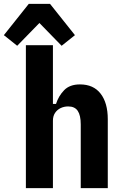

<svg xmlns="http://www.w3.org/2000/svg" viewBox="-73 -974 633 994"><path d="M61 0V-740H201V-436H217Q230 -477 259 -507Q288 -537 341 -537Q411 -537 448 -489Q485 -441 485 -357V0H345V-330Q345 -377 329.5 -400Q314 -423 280 -423Q259 -423 241 -414.5Q223 -406 212 -389.5Q201 -373 201 -349V0ZM76 -954H186L315 -792L246 -737L131 -855L16 -737L-53 -792Z"/></svg>

Font: IBM Plex Sans Condensed
Style: Bold
Weight: 700
Width: 3
Designer: Mike Abbink, Paul van der Laan, Pieter van Rosmalen
Foundry: Bold Monday
Version: Version 3.201